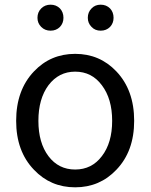

<svg xmlns="http://www.w3.org/2000/svg" viewBox="-20 -787 646 820"><path d="M125 -62Q49 -141 49 -271Q49 -402 125 -482Q196 -557 301 -557Q406 -557 477 -482Q553 -402 553 -271Q553 -141 477 -62Q406 13 301 13Q196 13 125 -62ZM415 -120Q459 -177 459 -271Q459 -365 415 -423Q372 -481 301 -481Q231 -481 187 -423Q144 -365 144 -271Q144 -177 187 -120Q230 -63 301 -63Q372 -63 415 -120ZM156 -672Q140 -688 140 -711Q140 -735 156 -751Q172 -767 196 -767Q220 -767 236 -751Q251 -735 251 -711Q251 -688 236 -672Q220 -656 196 -656Q172 -656 156 -672ZM371 -672Q355 -688 355 -711Q355 -735 371 -751Q386 -767 410 -767Q434 -767 450 -751Q465 -735 465 -711Q465 -688 450 -672Q434 -656 410 -656Q386 -656 371 -672Z"/></svg>

Font: Source Han Sans K Regular
Style: Regular
Weight: 400
Designer: Ryoko NISHIZUKA  (kana & ideographs); Paul D. Hunt (Latin, Greek & Cyrillic); Wenlong ZHANG  (bopomofo); Sandoll Communi
Foundry: Adobe Systems Incorporated
Version: Version 1.00 July 18, 2014, initial release